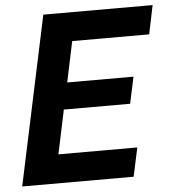

<svg xmlns="http://www.w3.org/2000/svg" viewBox="-51 -757 724 805"><g transform="rotate(-5 310.5 -355.0)"><path d="M161 -710H621L596 -589H272L236 -418H515L491 -306H212L173 -121H505L479 0H10Z"/></g></svg>

Font: Raleway
Style: Bold Italic
Weight: 700
Italic angle: -12°
Designer: Matt McInerney, Pablo Impallari, Rodrigo Fuenzalida
Foundry: Matt McInerney, Pablo Impallari, Rodrigo Fuenzalida
Version: Version 4.101;RELEASE